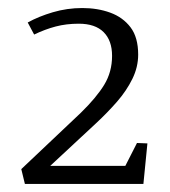

<svg xmlns="http://www.w3.org/2000/svg" viewBox="-20 -735 423 478"><path d="M42 -277 33 -314 181 -454Q220 -492 239.5 -524Q259 -556 259 -596Q259 -634 238 -655Q217 -676 176 -676Q145 -676 118.5 -669Q92 -662 65 -649L49 -679Q76 -694 111.5 -704.5Q147 -715 185 -715Q223 -715 254.5 -703.5Q286 -692 305 -667Q324 -642 324 -599Q324 -568 309.5 -538.5Q295 -509 271.5 -482Q248 -455 219 -428L105 -322H292L321 -379L347 -378L337 -277Z"/></svg>

Font: Manuale Light
Style: Regular
Weight: 300
Designer: Eduardo Tunni / Pablo Cosgaya
Foundry: Eduardo Tunni / Pablo Cosgaya
Version: Version 1.002